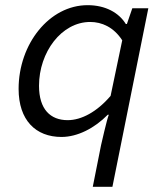

<svg xmlns="http://www.w3.org/2000/svg" viewBox="-20 -518 640 743"><path d="M339 205H415L554 -486H492L471 -425H467C440 -469 388 -498 319 -498C171 -498 52 -348 52 -174C52 -53 118 12 218 12C280 12 346 -22 397 -74H401C393 -54 373 36 371 44L339 205ZM242 -53C175 -53 131 -95 131 -186C131 -316 218 -433 329 -433C374 -433 420 -413 453 -362L408 -147C355 -85 295 -53 242 -53Z"/></svg>

Font: Source Code Variable
Style: Italic
Weight: 400
Italic angle: -11°
Monospace: yes
Designer: Paul D. Hunt, Teo Tuominen
Foundry: Adobe Systems Incorporated
Version: Version 1.005;PS 1.0;hotconv 16.6.54;makeotf.lib2.5.65590